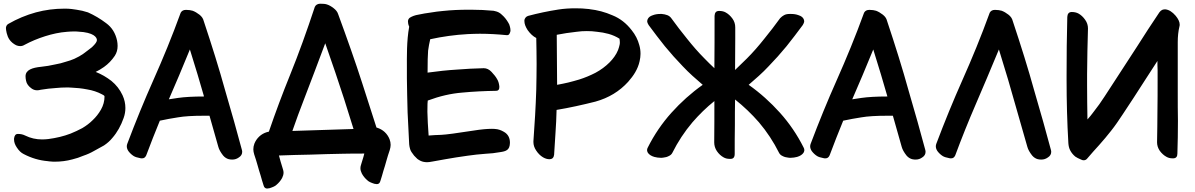

<svg xmlns="http://www.w3.org/2000/svg" viewBox="-20 -873 6602 1061"><path d="M73.2 -57.6C84 -41 96.7 -28.3 111.3 -21.5C154.3 1 198.2 13.7 244.1 17.6C250 18.6 255.9 19.5 262.7 19.5C269.5 20.5 275.4 20.5 282.2 20.5C314.5 20.5 347.7 16.6 379.9 7.8C400.4 2.9 420.9 -3.9 441.4 -12.7C461.9 -19.5 481.4 -28.3 500 -39.1C518.6 -48.8 536.1 -58.6 554.7 -69.3C572.3 -81.1 587.9 -94.7 600.6 -110.4C627.9 -141.6 648.4 -178.7 663.1 -220.7C669.9 -239.3 672.9 -257.8 672.9 -276.4C672.9 -299.8 668 -323.2 657.2 -346.7C642.6 -377.9 622.1 -404.3 595.7 -425.8C569.3 -446.3 541 -462.9 508.8 -475.6C517.6 -480.5 525.4 -484.4 532.2 -488.3C540 -493.2 547.9 -498 554.7 -502.9C578.1 -519.5 597.7 -540 614.3 -564.5C625 -581.1 629.9 -598.6 629.9 -619.1C629.9 -628.9 628.9 -638.7 627 -648.4C618.2 -689.5 598.6 -721.7 566.4 -745.1C534.2 -769.5 501 -789.1 465.8 -804.7C445.3 -811.5 423.8 -816.4 403.3 -819.3C394.5 -820.3 384.8 -822.3 376 -823.2C365.2 -824.2 354.5 -825.2 343.8 -825.2H335.9C282.2 -825.2 229.5 -818.4 178.7 -804.7C125 -790 74.2 -768.6 26.4 -741.2C17.6 -736.3 13.7 -728.5 12.7 -718.8C12.7 -708 17.6 -674.8 32.2 -654.3C41 -641.6 53.7 -630.9 69.3 -623C76.2 -620.1 84 -618.2 90.8 -618.2C99.6 -618.2 107.4 -620.1 115.2 -625C151.4 -644.5 189.5 -660.2 229.5 -672.9C269.5 -685.5 309.6 -694.3 350.6 -697.3C363.3 -698.2 375 -699.2 387.7 -699.2C396.5 -699.2 404.3 -699.2 412.1 -698.2C499 -694.3 515.6 -666 515.6 -651.4C515.6 -642.6 507.8 -630.9 488.3 -612.3C472.7 -599.6 456.1 -587.9 439.5 -575.2C426.8 -566.4 410.2 -556.6 390.6 -547.9C377 -542 360.4 -536.1 341.8 -531.2C325.2 -525.4 305.7 -520.5 283.2 -516.6C258.8 -510.7 233.4 -506.8 207 -503.9C159.2 -499 121.1 -487.3 121.1 -451.2C121.1 -444.3 122.1 -435.5 124 -426.8C127 -410.2 137.7 -395.5 156.2 -382.8C165 -377 174.8 -374 185.5 -374C191.4 -374 198.2 -375 205.1 -377C233.4 -381.8 261.7 -384.8 290 -386.7C308.6 -388.7 328.1 -389.6 346.7 -389.6C356.4 -389.6 366.2 -389.6 376 -388.7C403.3 -387.7 431.6 -384.8 461.9 -378.9C491.2 -374 518.6 -365.2 543.9 -351.6C552.7 -347.7 557.6 -343.8 557.6 -339.8C557.6 -314.5 550.8 -290 538.1 -267.6C525.4 -245.1 509.8 -225.6 492.2 -209C475.6 -192.4 456.1 -177.7 434.6 -165C414.1 -154.3 392.6 -143.6 370.1 -134.8C332 -120.1 291 -110.4 246.1 -104.5C235.4 -103.5 223.6 -102.5 212.9 -102.5C179.7 -102.5 148.4 -109.4 119.1 -124C107.4 -129.9 94.7 -132.8 81.1 -132.8H78.1C66.4 -132.8 59.6 -124 57.6 -107.4V-102.5C57.6 -87.9 62.5 -73.2 73.2 -57.6Z M689.5 -38.1C698.2 -26.4 708 -17.6 718.8 -10.7C726.6 -5.9 738.3 -2 754.9 1C757.8 2 760.7 2 763.7 2H765.6C776.4 2 783.2 -3.9 788.1 -14.6C812.5 -79.1 836.9 -142.6 863.3 -206.1C896.5 -212.9 929.7 -219.7 963.9 -224.6C998 -230.5 1044.9 -233.4 1104.5 -233.4H1137.7C1156.2 -169.9 1171.9 -112.3 1186.5 -61.5C1190.4 -46.9 1199.2 -31.2 1212.9 -13.7C1233.4 10.7 1258.8 8.8 1263.7 8.8C1277.3 8.8 1289.1 4.9 1299.8 -2.9C1312.5 -10.7 1318.4 -21.5 1318.4 -34.2C1318.4 -38.1 1317.4 -42 1316.4 -45.9C1290 -144.5 1259.8 -252.9 1224.6 -372.1C1191.4 -492.2 1151.4 -620.1 1105.5 -757.8C1102.5 -770.5 1094.7 -782.2 1082 -792C1069.3 -801.8 1057.6 -808.6 1044.9 -813.5C1035.2 -816.4 1023.4 -818.4 1008.8 -818.4H1007.8C994.1 -818.4 984.4 -813.5 978.5 -802.7C930.7 -670.9 879.9 -547.9 828.1 -431.6C776.4 -315.4 728.5 -198.2 683.6 -79.1C681.6 -74.2 680.7 -69.3 680.7 -64.5C680.7 -55.7 683.6 -46.9 689.5 -38.1ZM913.1 -324.2C950.2 -409.2 989.3 -501 1029.3 -599.6C1059.6 -502.9 1085.9 -416 1107.4 -339.8C1046.9 -339.8 999 -336.9 964.8 -332C948.2 -329.1 930.7 -327.1 913.1 -324.2Z M1521.5 -13.7C1549.8 -14.6 1579.1 -15.6 1608.4 -16.6C1638.7 -17.6 1668 -17.6 1697.3 -18.6C1756.8 -20.5 1815.4 -22.5 1875 -23.4C1914.1 -24.4 1953.1 -24.4 1993.2 -24.4C1992.2 -18.6 1990.2 -12.7 1988.3 -5.9L1974.6 39.1C1972.7 44.9 1971.7 50.8 1971.7 56.6C1971.7 66.4 1974.6 76.2 1979.5 85.9C1987.3 100.6 1998 113.3 2010.7 124C2017.6 130.9 2030.3 136.7 2048.8 142.6C2053.7 143.6 2058.6 144.5 2062.5 144.5C2072.3 144.5 2079.1 138.7 2082 127C2087.9 108.4 2093.8 89.8 2098.6 71.3C2104.5 52.7 2110.4 34.2 2115.2 15.6C2120.1 -2.9 2127 -23.4 2133.8 -43.9C2136.7 -53.7 2138.7 -63.5 2138.7 -72.3C2138.7 -83 2136.7 -92.8 2132.8 -103.5C2127 -118.2 2118.2 -131.8 2105.5 -143.6C2093.8 -154.3 2080.1 -162.1 2064.5 -167C2063.5 -168 2061.5 -168 2060.5 -168C2036.1 -245.1 2009.8 -327.1 1981.4 -414.1C1943.4 -532.2 1898.4 -659.2 1848.6 -794.9C1844.7 -807.6 1835.9 -818.4 1823.2 -828.1C1810.5 -837.9 1798.8 -844.7 1786.1 -848.6C1777.3 -851.6 1764.6 -852.5 1748 -852.5C1734.4 -851.6 1724.6 -845.7 1719.7 -835C1675.8 -702.1 1630.9 -577.1 1583 -459C1541 -355.5 1502 -251 1465.8 -145.5L1454.1 -142.6C1438.5 -137.7 1424.8 -129.9 1413.1 -119.1C1400.4 -107.4 1391.6 -93.8 1385.7 -79.1C1381.8 -68.4 1379.9 -58.6 1379.9 -47.9C1379.9 -39.1 1381.8 -29.3 1384.8 -19.5C1391.6 1 1398.4 21.5 1403.3 40C1408.2 58.6 1414.1 77.1 1419.9 95.7C1424.8 114.3 1430.7 132.8 1436.5 151.4C1439.5 163.1 1446.3 168.9 1456.1 168.9C1460 168.9 1464.8 168 1469.7 167C1488.3 161.1 1501 155.3 1507.8 148.4C1520.5 137.7 1531.2 125 1539.1 110.4C1543.9 100.6 1546.9 90.8 1546.9 81.1C1546.9 75.2 1545.9 69.3 1543.9 63.5L1530.3 18.6L1521.5 -13.7ZM1595.7 -149.4C1616.2 -208 1637.7 -267.6 1661.1 -327.1C1697.3 -421.9 1736.3 -523.4 1777.3 -633.8C1818.4 -517.6 1852.5 -415 1880.9 -328.1C1901.4 -264.6 1918.9 -208 1933.6 -160.2Z M2321.3 21.5C2327.1 22.5 2333 23.4 2339.8 23.4C2355.5 23.4 2372.1 18.6 2441.4 6.8C2477.5 0 2518.6 -5.9 2565.4 -12.7C2596.7 -17.6 2629.9 -20.5 2665 -23.4C2690.4 -24.4 2716.8 -27.3 2743.2 -32.2C2777.3 -37.1 2796.9 -43.9 2797.9 -83V-85C2797.9 -111.3 2787.1 -131.8 2764.6 -144.5C2748 -154.3 2732.4 -159.2 2716.8 -160.2C2710.9 -161.1 2704.1 -161.1 2697.3 -161.1C2672.9 -161.1 2638.7 -158.2 2596.7 -151.4C2502.9 -136.7 2443.4 -128.9 2418.9 -127.9C2393.6 -127 2370.1 -126 2348.6 -124C2344.7 -172.9 2342.8 -216.8 2341.8 -254.9C2341.8 -293 2342.8 -314.5 2343.8 -317.4C2409.2 -341.8 2472.7 -356.4 2534.2 -361.3C2595.7 -367.2 2658.2 -370.1 2719.7 -371.1H2721.7C2733.4 -371.1 2739.3 -377.9 2739.3 -390.6V-396.5C2737.3 -413.1 2733.4 -425.8 2726.6 -436.5C2719.7 -449.2 2709 -461.9 2696.3 -475.6C2683.6 -489.3 2668.9 -496.1 2653.3 -496.1C2602.5 -495.1 2552.7 -492.2 2502.9 -488.3C2453.1 -485.4 2400.4 -479.5 2342.8 -471.7C2342.8 -530.3 2343.8 -570.3 2345.7 -592.8C2348.6 -614.3 2352.5 -635.7 2357.4 -656.2C2424.8 -670.9 2494.1 -680.7 2565.4 -684.6C2587.9 -685.5 2609.4 -686.5 2631.8 -686.5C2680.7 -686.5 2730.5 -683.6 2780.3 -678.7H2782.2C2787.1 -678.7 2792 -680.7 2794.9 -685.5C2797.9 -691.4 2799.8 -696.3 2800.8 -701.2V-706.1C2800.8 -711.9 2799.8 -718.8 2797.9 -725.6C2795.9 -734.4 2793 -742.2 2788.1 -749C2779.3 -763.7 2768.6 -778.3 2753.9 -791C2743.2 -801.8 2730.5 -808.6 2715.8 -811.5C2712.9 -812.5 2710 -812.5 2707 -813.5C2666 -817.4 2625 -819.3 2585 -819.3H2567.4C2520.5 -819.3 2474.6 -817.4 2428.7 -812.5C2405.3 -810.5 2382.8 -807.6 2360.4 -803.7C2337.9 -800.8 2314.5 -796.9 2292 -792C2273.4 -789.1 2257.8 -783.2 2245.1 -775.4C2238.3 -770.5 2234.4 -763.7 2234.4 -753.9C2234.4 -746.1 2236.3 -736.3 2241.2 -725.6C2226.6 -646.5 2228.5 -557.6 2228.5 -498V-439.5C2229.5 -377 2230.5 -314.5 2232.4 -252C2235.4 -189.5 2238.3 -130.9 2241.2 -75.2C2242.2 -67.4 2243.2 -58.6 2246.1 -49.8C2249 -39.1 2256.8 -27.3 2268.6 -12.7L2286.1 4.9C2297.9 13.7 2309.6 19.5 2321.3 21.5Z M2942.4 -42C2953.1 -25.4 2965.8 -12.7 2980.5 -3.9C2992.2 2.9 3003.9 6.8 3015.6 6.8H3018.6C3032.2 5.9 3040 -2 3042 -17.6C3044.9 -57.6 3046.9 -98.6 3049.8 -140.6C3052.7 -181.6 3054.7 -223.6 3055.7 -265.6C3126 -277.3 3197.3 -293 3270.5 -311.5C3343.8 -332 3403.3 -368.2 3451.2 -420.9C3465.8 -437.5 3479.5 -455.1 3490.2 -473.6C3501 -492.2 3509.8 -512.7 3514.6 -535.2C3517.6 -548.8 3519.5 -562.5 3519.5 -575.2C3519.5 -591.8 3517.6 -607.4 3512.7 -624C3504.9 -653.3 3491.2 -680.7 3470.7 -706.1C3441.4 -744.1 3406.2 -771.5 3365.2 -788.1C3323.2 -806.6 3281.2 -817.4 3238.3 -822.3C3236.3 -823.2 3234.4 -823.2 3232.4 -823.2C3208 -826.2 3184.6 -827.1 3160.2 -827.1C3127.9 -827.1 3096.7 -825.2 3065.4 -820.3C3008.8 -811.5 2953.1 -799.8 2898.4 -785.2C2892.6 -783.2 2887.7 -780.3 2884.8 -776.4C2881.8 -772.5 2878.9 -767.6 2877.9 -762.7V-755.9C2877.9 -741.2 2883.8 -725.6 2895.5 -707C2910.2 -686.5 2925.8 -671.9 2943.4 -663.1C2944.3 -615.2 2945.3 -567.4 2945.3 -519.5C2945.3 -471.7 2944.3 -424.8 2943.4 -377C2940.4 -282.2 2934.6 -187.5 2927.7 -92.8V-87.9C2927.7 -72.3 2932.6 -56.6 2942.4 -42ZM3058.6 -404.3 3056.6 -680.7C3091.8 -687.5 3127.9 -693.4 3166 -697.3C3184.6 -700.2 3204.1 -701.2 3222.7 -701.2C3241.2 -701.2 3260.7 -700.2 3279.3 -697.3C3300.8 -695.3 3322.3 -691.4 3343.8 -685.5C3364.3 -679.7 3384.8 -670.9 3403.3 -659.2C3404.3 -652.3 3405.3 -646.5 3405.3 -639.6C3405.3 -635.7 3405.3 -631.8 3404.3 -627C3402.3 -617.2 3399.4 -607.4 3395.5 -596.7C3390.6 -584 3383.8 -572.3 3375 -559.6C3367.2 -548.8 3358.4 -538.1 3348.6 -528.3C3326.2 -505.9 3299.8 -486.3 3270.5 -470.7C3242.2 -456.1 3211.9 -443.4 3180.7 -433.6C3160.2 -427.7 3140.6 -421.9 3120.1 -417C3099.6 -412.1 3079.1 -408.2 3058.6 -404.3Z M3941.4 -38.1C3952.1 -22.5 3964.8 -10.7 3979.5 -2.9C3988.3 2 3999 4.9 4011.7 4.9H4017.6C4032.2 4.9 4040 -3.9 4040 -22.5C4040 -75.2 4040 -127.9 4041 -181.6C4041 -229.5 4041 -276.4 4042 -323.2C4089.8 -285.2 4133.8 -243.2 4173.8 -197.3C4217.8 -145.5 4254.9 -88.9 4285.2 -28.3C4289.1 -20.5 4295.9 -14.6 4304.7 -10.7C4313.5 -5.9 4324.2 -2.9 4335 -2C4339.8 -1 4344.7 -1 4349.6 -1C4361.3 -1 4373 -2.9 4384.8 -5.9C4401.4 -10.7 4413.1 -18.6 4419.9 -28.3C4422.9 -32.2 4423.8 -37.1 4424.8 -42V-43C4424.8 -47.9 4423.8 -52.7 4420.9 -57.6C4385.7 -127.9 4341.8 -192.4 4290 -250C4238.3 -307.6 4180.7 -359.4 4117.2 -404.3C4135.7 -420.9 4155.3 -437.5 4173.8 -454.1C4192.4 -470.7 4210 -488.3 4227.5 -506.8C4261.7 -542 4294.9 -579.1 4326.2 -617.2C4356.4 -655.3 4386.7 -694.3 4416 -734.4C4419.9 -741.2 4422.9 -747.1 4423.8 -752V-755.9C4423.8 -759.8 4422.9 -762.7 4421.9 -765.6C4418 -776.4 4408.2 -784.2 4392.6 -789.1C4379.9 -793.9 4366.2 -795.9 4351.6 -795.9H4343.8C4331.1 -795.9 4321.3 -793.9 4312.5 -789.1C4304.7 -785.2 4297.9 -779.3 4291 -772.5C4262.7 -733.4 4233.4 -695.3 4203.1 -658.2C4172.9 -620.1 4141.6 -584 4107.4 -549.8L4042 -486.3L4043 -660.2V-721.7C4043 -739.3 4038.1 -755.9 4027.3 -770.5C4016.6 -785.2 4003.9 -796.9 3989.3 -804.7C3980.5 -809.6 3968.8 -812.5 3956.1 -812.5H3951.2C3936.5 -811.5 3929.7 -802.7 3928.7 -785.2C3928.7 -688.5 3928.7 -592.8 3927.7 -496.1C3909.2 -512.7 3891.6 -531.2 3873 -549.8C3838.9 -584 3807.6 -620.1 3777.3 -658.2C3747.1 -695.3 3717.8 -733.4 3689.5 -772.5C3684.6 -779.3 3677.7 -785.2 3668 -789.1C3658.2 -793 3647.5 -794.9 3636.7 -795.9H3628.9C3614.3 -795.9 3600.6 -793.9 3587.9 -789.1C3572.3 -784.2 3562.5 -776.4 3558.6 -765.6C3557.6 -762.7 3556.6 -759.8 3556.6 -755.9V-752C3557.6 -747.1 3560.5 -741.2 3564.5 -734.4C3593.8 -694.3 3624 -655.3 3654.3 -617.2C3685.5 -579.1 3718.8 -542 3752.9 -506.8C3770.5 -488.3 3788.1 -470.7 3806.6 -454.1C3825.2 -437.5 3844.7 -420.9 3863.3 -404.3C3799.8 -359.4 3742.2 -307.6 3690.4 -250C3638.7 -192.4 3594.7 -127.9 3559.6 -57.6C3556.6 -52.7 3555.7 -47.9 3555.7 -43V-42C3556.6 -37.1 3557.6 -32.2 3560.5 -28.3C3567.4 -18.6 3579.1 -10.7 3595.7 -5.9C3607.4 -2.9 3619.1 -1 3630.9 -1C3635.7 -1 3640.6 -1 3645.5 -2C3656.2 -2.9 3667 -5.9 3675.8 -10.7C3684.6 -14.6 3691.4 -20.5 3695.3 -28.3C3725.6 -88.9 3762.7 -145.5 3806.6 -197.3C3843.8 -240.2 3883.8 -279.3 3927.7 -314.5C3927.7 -238.3 3927.7 -162.1 3926.8 -85.9C3926.8 -69.3 3931.6 -52.7 3941.4 -38.1Z M4465.8 -38.1C4474.6 -26.4 4484.4 -17.6 4495.1 -10.7C4502.9 -5.9 4514.6 -2 4531.2 1C4534.2 2 4537.1 2 4540 2H4542C4552.7 2 4559.6 -3.9 4564.5 -14.6C4588.9 -79.1 4613.3 -142.6 4639.6 -206.1C4672.9 -212.9 4706.1 -219.7 4740.2 -224.6C4774.4 -230.5 4821.3 -233.4 4880.9 -233.4H4914.1C4932.6 -169.9 4948.2 -112.3 4962.9 -61.5C4966.8 -46.9 4975.6 -31.2 4989.3 -13.7C5009.8 10.7 5035.2 8.8 5040 8.8C5053.7 8.8 5065.4 4.9 5076.2 -2.9C5088.9 -10.7 5094.7 -21.5 5094.7 -34.2C5094.7 -38.1 5093.8 -42 5092.8 -45.9C5066.4 -144.5 5036.1 -252.9 5001 -372.1C4967.8 -492.2 4927.7 -620.1 4881.8 -757.8C4878.9 -770.5 4871.1 -782.2 4858.4 -792C4845.7 -801.8 4834 -808.6 4821.3 -813.5C4811.5 -816.4 4799.8 -818.4 4785.2 -818.4H4784.2C4770.5 -818.4 4760.7 -813.5 4754.9 -802.7C4707 -670.9 4656.2 -547.9 4604.5 -431.6C4552.7 -315.4 4504.9 -198.2 4460 -79.1C4458 -74.2 4457 -69.3 4457 -64.5C4457 -55.7 4460 -46.9 4465.8 -38.1ZM4689.5 -324.2C4726.6 -409.2 4765.6 -501 4805.7 -599.6C4835.9 -502.9 4862.3 -416 4883.8 -339.8C4823.2 -339.8 4775.4 -336.9 4741.2 -332C4724.6 -329.1 4707 -327.1 4689.5 -324.2Z M5160.2 -38.1C5168.9 -26.4 5178.7 -17.6 5189.5 -10.7C5197.3 -5.9 5209 -2 5225.6 1C5228.5 2 5231.4 2 5234.4 2H5236.3C5247.1 2 5253.9 -3.9 5258.8 -14.6C5293.9 -109.4 5332 -204.1 5372.1 -296.9C5412.1 -389.6 5455.1 -491.2 5500 -599.6C5537.1 -481.4 5567.4 -377.9 5591.8 -290C5617.2 -203.1 5638.7 -127 5657.2 -61.5C5661.1 -46.9 5669.9 -31.2 5683.6 -13.7C5704.1 10.7 5729.5 8.8 5734.4 8.8C5748 8.8 5759.8 4.9 5770.5 -2.9C5783.2 -10.7 5789.1 -21.5 5789.1 -34.2C5789.1 -38.1 5788.1 -42 5787.1 -45.9C5760.7 -144.5 5730.5 -252.9 5695.3 -372.1C5662.1 -492.2 5622.1 -620.1 5576.2 -757.8C5573.2 -770.5 5565.4 -782.2 5552.7 -792C5540 -801.8 5528.3 -808.6 5515.6 -813.5C5505.9 -816.4 5493.2 -818.4 5478.5 -818.4C5464.8 -818.4 5455.1 -813.5 5449.2 -802.7C5401.4 -670.9 5350.6 -547.9 5298.8 -431.6C5247.1 -315.4 5199.2 -198.2 5154.3 -79.1C5152.3 -74.2 5151.4 -69.3 5151.4 -64.5C5151.4 -55.7 5154.3 -46.9 5160.2 -38.1Z M5921.9 -7.8C5928.7 -2.9 5939.5 2.9 5954.1 8.8C5959 11.7 5963.9 12.7 5968.8 12.7C5975.6 12.7 5982.4 9.8 5987.3 3.9C6009.8 -22.5 6032.2 -47.9 6054.7 -72.3C6077.1 -97.7 6099.6 -124 6120.1 -150.4C6142.6 -178.7 6163.1 -209 6183.6 -240.2L6244.1 -332C6265.6 -366.2 6287.1 -399.4 6309.6 -433.6C6332 -467.8 6353.5 -502 6376 -536.1C6376 -519.5 6376 -502 6377 -485.4V-434.6C6377 -374 6377 -313.5 6376 -252C6376 -204.1 6375 -149.4 6374 -88.9V-85.9C6374 -70.3 6378.9 -54.7 6388.7 -40C6399.4 -25.4 6412.1 -13.7 6426.8 -5.9C6435.5 -1 6446.3 2 6459 2H6464.8C6479.5 1 6486.3 -7.8 6486.3 -24.4C6488.3 -84 6489.3 -144.5 6489.3 -205.1C6488.3 -252.9 6488.3 -306.6 6488.3 -366.2V-640.6C6488.3 -670.9 6491.2 -700.2 6498 -728.5C6499 -731.4 6499 -734.4 6499 -737.3C6499 -752 6491.2 -768.6 6476.6 -786.1C6458 -807.6 6439.5 -819.3 6419.9 -821.3H6417C6412.1 -821.3 6407.2 -820.3 6402.3 -818.4C6396.5 -815.4 6391.6 -811.5 6386.7 -804.7C6344.7 -742.2 6303.7 -679.7 6263.7 -616.2L6140.6 -426.8C6122.1 -398.4 6102.5 -369.1 6084 -339.8C6065.4 -310.5 6044.9 -282.2 6023.4 -254.9C6018.6 -248 6012.7 -240.2 6006.8 -233.4L5989.3 -212.9C5988.3 -275.4 5987.3 -337.9 5987.3 -401.4V-463.9C5988.3 -547.9 5989.3 -631.8 5992.2 -715.8C5992.2 -732.4 5987.3 -749 5976.6 -763.7C5965.8 -779.3 5953.1 -791 5938.5 -798.8C5928.7 -803.7 5917 -806.6 5904.3 -806.6H5900.4C5885.7 -805.7 5878.9 -795.9 5877.9 -779.3C5875 -671.9 5874 -564.5 5874 -458V-430.7C5874 -314.5 5877 -198.2 5883.8 -82C5884.8 -67.4 5887.7 -53.7 5894.5 -41C5901.4 -28.3 5910.2 -17.6 5921.9 -7.8Z"/></svg>

Font: ChillSide Comic
Style: Regular
Weight: 400
Designer: Koroletov, Abay Emes
Version: Version 1.000